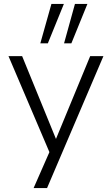

<svg xmlns="http://www.w3.org/2000/svg" viewBox="-20 -771 565 971"><path d="M150 180 237 -18V15L23 -487H92L273 -44H253L436 -487H503L218 180ZM304 -552 359 -751H422L341 -552ZM184 -552 240 -751H303L222 -552Z"/></svg>

Font: Nunito Sans 11pt Light
Style: Regular
Weight: 300
Version: Version 3.101;gftools[0.9.27]